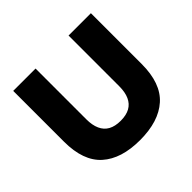

<svg xmlns="http://www.w3.org/2000/svg" viewBox="-163 -852 1045 1045"><g transform="rotate(-45 360.0 -329.0)"><path d="M360 10Q216 10 138.5 -59.5Q61 -129 61 -277V-668H233V-277Q233 -232 247 -201Q261 -170 289 -154.5Q317 -139 360 -139Q403 -139 431 -154.5Q459 -170 473 -201Q487 -232 487 -277V-668H659V-277Q659 -129 581.5 -59.5Q504 10 360 10Z"/></g></svg>

Font: Gantari ExtraBold
Style: Regular
Weight: 800
Version: Version 1.000